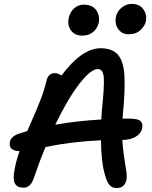

<svg xmlns="http://www.w3.org/2000/svg" viewBox="-20 -957 780 987"><path d="M642.1 -780.8Q607.4 -780.8 588.1 -806.9Q568.8 -833 576.2 -871.1Q582 -898.9 605.5 -918Q628.9 -937 657.2 -937Q697.3 -937 716.8 -909.7Q736.3 -882.3 730 -848.1Q724.6 -822.8 701.7 -801.8Q678.7 -780.8 642.1 -780.8ZM401.9 -773.9Q365.2 -773.9 345.5 -800Q325.7 -826.2 333 -862.8Q338.9 -893.6 360.1 -913.3Q381.3 -933.1 410.2 -933.1Q454.6 -933.1 474.4 -905Q494.1 -877 487.8 -840.8Q481.4 -812.5 459.5 -793.2Q437.5 -773.9 401.9 -773.9ZM579.1 9.8Q555.2 9.8 541.5 -7.6Q527.8 -24.9 517.1 -66.9Q500.5 -125.5 499 -235.8Q350.6 -229.5 213.9 -201.2Q182.1 -125.5 153.8 -41Q137.2 7.8 101.1 7.8Q67.9 7.8 56.4 -14.2Q44.9 -36.1 55.2 -86.9Q62 -126 80.1 -180.2Q50.8 -180.7 38.6 -193.1Q26.4 -205.6 30.8 -227.1Q36.6 -257.3 81.1 -271Q87.9 -272.9 100.6 -277.1Q113.3 -281.2 120.1 -283.2Q125 -294.9 141.6 -332.5Q158.2 -370.1 165.3 -387.2Q172.4 -404.3 184.3 -434.1Q196.3 -463.9 204.1 -488.3Q211.9 -512.7 217.8 -537.1Q226.6 -581.1 261.2 -581.1Q278.3 -581.1 295.9 -568.8Q400.9 -709 497.1 -709Q558.1 -709 586.9 -674.8Q615.7 -640.6 619.6 -567.6Q623.5 -494.6 612.8 -380.9Q612.3 -375.5 611.8 -369.9Q611.3 -364.3 610.8 -357.7Q610.4 -351.1 609.9 -347.2H646Q687.5 -347.2 701.7 -335Q715.8 -322.8 710.9 -297.9Q705.6 -271.5 678.5 -254.6Q651.4 -237.8 610.8 -237.8H608.9Q611.3 -192.4 618.4 -147.2Q625.5 -102.1 629.4 -75.7Q633.3 -49.3 629.9 -32.2Q620.6 9.8 579.1 9.8ZM482.9 -602.1Q446.8 -602.1 387.2 -525.1Q327.6 -448.2 264.2 -315.9Q373.5 -335.4 501 -342.8Q501 -355.5 502.9 -379.9Q516.6 -509.8 513.7 -555.9Q510.7 -602.1 482.9 -602.1Z"/></svg>

Font: Shantell Sans Normal
Style: Italic
Weight: 500
Italic angle: -11.31°
Designer: Stephen Nixon, Anya Danilova, Shantell Martin
Foundry: Arrow Type
Version: Version 1.006;[559af2be0]